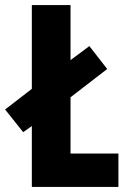

<svg xmlns="http://www.w3.org/2000/svg" viewBox="-43 -734 500 754"><path d="M82 0H422V-131H234V-352L378 -463L308 -553L234 -498V-714H82V-385L-23 -304L48 -215L82 -239Z"/></svg>

Font: Noto Sans Georgian ExtraCondensed ExtraBold
Style: Regular
Weight: 800
Width: 2
Designer: Monotype Design Team, Akaki Razmadze
Foundry: Google LLC
Version: Version 2.005